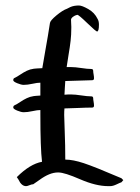

<svg xmlns="http://www.w3.org/2000/svg" viewBox="-20 -669 500 685"><path d="M255.9 -616.2Q247.1 -614.3 240.2 -608.9Q233.4 -603.5 233.4 -598.6Q233.4 -591.8 233.9 -585Q234.4 -578.1 234.4 -574.2V-569.3Q234.4 -544.9 231.9 -523.4Q229.5 -502 224.6 -473.6Q219.7 -445.3 217.8 -429.7H223.6H233.4Q248 -429.7 270 -426.3Q292 -422.9 305.7 -422.9Q312.5 -422.9 312.5 -416Q312.5 -411.1 314 -403.3Q315.4 -395.5 315.4 -389.6Q315.4 -382.8 308.6 -382.8Q291 -382.8 258.8 -381.3Q226.6 -379.9 212.9 -379.9Q212.9 -373 211.4 -356.9Q210 -340.8 210 -331.1Q216.8 -332 223.6 -332H233.4Q248 -332 270 -328.6Q292 -325.2 305.7 -325.2Q312.5 -325.2 312.5 -318.4Q312.5 -313.5 314 -305.7Q315.4 -297.9 315.4 -292Q315.4 -285.2 308.6 -285.2Q289.1 -285.2 255.9 -283.7Q222.7 -282.2 210 -282.2Q209 -274.4 209 -258.8Q209 -250 210.9 -200.2Q212.9 -150.4 212.9 -99.6Q240.2 -99.6 278.8 -86.9Q317.4 -74.2 413.1 -33.2L419.9 -26.4L413.1 -18.6Q409.2 -17.6 396 -11.2Q382.8 -4.9 373 -4.9H366.2Q322.3 -4.9 266.1 -29.3Q210 -53.7 188.5 -53.7H186.5Q157.2 -53.7 121.1 -27.3Q103.5 -14.6 98.6 -11.7Q93.8 -11.7 85.4 -8.3Q77.1 -4.9 73.2 -4.9Q56.6 -4.9 45.9 -28.3L40 -37.1Q86.9 -84 129.9 -91.8Q124 -140.6 124 -262.7V-276.4Q113.3 -276.4 95.7 -272.5Q78.1 -268.6 64.5 -268.6Q55.7 -268.6 41.5 -274.4Q27.3 -280.3 27.3 -285.2Q27.3 -291 31.2 -293Q40 -296.9 52.2 -305.2Q64.5 -313.5 75.7 -318.8Q86.9 -324.2 100.6 -326.2Q101.6 -326.2 109.4 -327.1Q117.2 -328.1 124 -328.1V-374Q113.3 -374 95.7 -370.1Q78.1 -366.2 64.5 -366.2Q55.7 -366.2 41.5 -372.1Q27.3 -377.9 27.3 -382.8Q27.3 -388.7 31.2 -390.6Q40 -394.5 52.2 -402.8Q64.5 -411.1 75.7 -416.5Q86.9 -421.9 100.6 -423.8Q101.6 -423.8 111.8 -424.8Q122.1 -425.8 130.9 -425.8Q132.8 -439.5 142.1 -490.7Q151.4 -542 158.2 -586.9Q159.2 -595.7 181.6 -614.3Q204.1 -632.8 218.8 -637.7L230.5 -643.6Q243.2 -649.4 261.7 -649.4Q272.5 -649.4 294.9 -636.7Q317.4 -624 328.1 -601.6Q333 -593.8 333 -581.1Q333 -556.6 326.2 -556.6Q322.3 -556.6 291.5 -586.4Q260.7 -616.2 255.9 -616.2Z"/></svg>

Font: Shelly2023
Style: Regular
Weight: 400
Version: Version 0.2